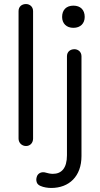

<svg xmlns="http://www.w3.org/2000/svg" viewBox="-20 -708 496 952"><path d="M109 16C130 16 144 0 144 -21V-653C144 -676 126 -688 109 -688C89 -688 72 -676 72 -653V-21C72 0 88 16 109 16ZM344 -570C379 -570 400 -592 400 -624C400 -659 379 -680 344 -680C309 -680 288 -659 288 -624C288 -592 309 -570 344 -570ZM234 224C323 224 384 166 384 66V-429C384 -452 366 -464 349 -464C329 -464 312 -452 312 -429V62C312 126 285 154 242 154C231 154 216 151 203 147C200 146 197 146 194 146C180 146 166 154 162 170C161 174 160 178 160 182C160 190 161 206 181 214C196 221 218 224 234 224Z"/></svg>

Font: Dongle Light
Style: Regular
Weight: 300
Designer: Yanghee Ryu
Foundry: Yanghee Ryu
Version: Version 2.000